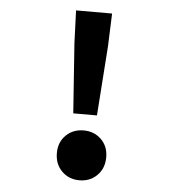

<svg xmlns="http://www.w3.org/2000/svg" viewBox="-50 -717 700 775"><g transform="rotate(5 300.0 -329.0)"><path d="M252 -255 232 -537 227 -670H373L368 -537L348 -255ZM300 12Q257 12 228.5 -16.5Q200 -45 200 -90Q200 -134 228.5 -162Q257 -190 300 -190Q343 -190 371.5 -162Q400 -134 400 -90Q400 -45 371.5 -16.5Q343 12 300 12Z"/></g></svg>

Font: Source Code Pro ExtraLight
Style: Bold
Weight: 700
Monospace: yes
Version: Version 1.018;hotconv 1.0.116;makeotfexe 2.5.65601